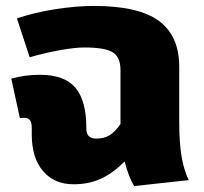

<svg xmlns="http://www.w3.org/2000/svg" viewBox="-20 -607 687 647"><path d="M432 20Q413 -11 400 -63Q359 -22 318.5 -4Q278 14 228 14Q163 14 125 -30.5Q87 -75 87 -154V-175Q87 -194 81 -202Q75 -210 62 -210L47 -209L18 -342Q64 -355 115 -355Q197 -355 234 -311.5Q271 -268 271 -176V-173Q271 -140 304 -140Q331 -140 349 -151Q367 -162 386 -189V-371Q386 -415 359.5 -431Q333 -447 264 -447Q233 -447 182.5 -438Q132 -429 80 -414L37 -545Q96 -565 166.5 -576Q237 -587 296 -587Q447 -587 515.5 -536.5Q584 -486 584 -382V-196Q584 -125 592 -79Q600 -33 616 0Z"/></svg>

Font: FiraGO Heavy
Style: Regular
Weight: 900
Designer: bBox Type
Foundry: bBox Type GmbH
Version: Version 1.001